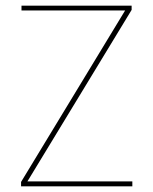

<svg xmlns="http://www.w3.org/2000/svg" viewBox="-20 -659 542 679"><path d="M448 -17.5V0H54.5V-15.5L422.5 -622H56V-639H445.5V-624L77 -17.5Z"/></svg>

Font: Anek Bangla Thin
Style: Regular
Weight: 250
Designer: Sulekha Rajkumar (Bangla), Yesha Goshar (Latin)
Foundry: Ek Type
Version: Version 1.003